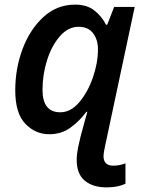

<svg xmlns="http://www.w3.org/2000/svg" viewBox="-20 -571 626 831"><path d="M441 240Q491 240 523 224V136Q513 140 499.5 143Q486 146 470 146Q428 146 428 104Q428 92 435 60L563 -541H474L444 -464H439Q420 -501 388 -526Q356 -551 305 -551Q226 -551 167.5 -497Q109 -443 77.5 -358.5Q46 -274 46 -180Q46 -81 89.5 -35.5Q133 10 193 10Q246 10 285 -18.5Q324 -47 354 -87H358Q354 -72 344.5 -38.5Q335 -5 329 19L318 67Q312 97 312 121Q312 182 347 211Q382 240 441 240ZM241 -85Q164 -85 164 -182Q164 -249 184 -311.5Q204 -374 239.5 -414.5Q275 -455 320 -455Q362 -455 383 -427Q404 -399 404 -358Q404 -299 382 -235.5Q360 -172 323 -128.5Q286 -85 241 -85Z"/></svg>

Font: Noto Sans UI Medium
Style: Italic
Weight: 500
Italic angle: -12°
Designer: Monotype Design Team
Foundry: Monotype Imaging Inc.
Version: Version 1.901